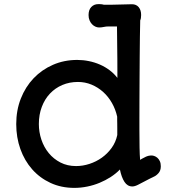

<svg xmlns="http://www.w3.org/2000/svg" viewBox="-20 -890 811 924"><path d="M58.1 -293Q58.1 -359.4 80.3 -415.8Q102.5 -472.2 141.8 -513.4Q181.2 -554.7 234.9 -578.1Q288.6 -601.6 351.6 -601.6Q379.9 -601.6 407.7 -595.9Q435.5 -590.3 460.7 -579.3Q485.8 -568.4 507.3 -552.2Q528.8 -536.1 544.9 -515.1Q544.9 -527.8 544.9 -551.3Q544.9 -574.7 544.7 -606.9Q544.4 -639.2 543.9 -678.7Q543.5 -718.3 543 -762.7H501.5Q490.2 -762.7 479.5 -760.3Q468.8 -757.8 456.5 -757.8Q447.8 -757.8 438.7 -762Q429.7 -766.1 422.6 -773.7Q415.5 -781.2 410.9 -792.2Q406.2 -803.2 406.2 -817.4Q406.2 -842.8 419.4 -856.4Q432.6 -870.1 452.6 -870.1Q457.5 -870.1 464.4 -869.9Q471.2 -869.6 480 -867.2Q512.2 -866.7 544.9 -867.9Q577.6 -869.1 615.2 -869.6Q635.7 -869.6 647.5 -855.5Q659.2 -841.3 659.2 -817.9Q659.2 -801.3 654.8 -792Q653.8 -760.3 653.3 -713.6Q652.8 -667 652.3 -614.3Q651.9 -561.5 651.6 -506.8Q651.4 -452.1 651.1 -404.5Q650.9 -356.9 650.9 -320.3Q650.9 -283.7 650.9 -267.1Q650.9 -219.2 651.6 -180.9Q652.3 -142.6 654.3 -120.6L663.1 -126Q673.3 -131.8 682.9 -136.2Q692.4 -140.6 703.6 -141.6Q711.9 -142.6 720.7 -139.9Q729.5 -137.2 736.8 -131.1Q744.1 -125 749 -114.7Q753.9 -104.5 753.9 -89.8Q753.9 -69.3 742.9 -56.9Q731.9 -44.4 720.2 -39.6Q708.5 -34.2 697.8 -28.6Q687 -22.9 675.8 -17.1Q659.2 -8.3 643.8 -0.5Q628.4 7.3 616.7 7.3Q593.3 7.3 578.9 -14.9Q564.5 -37.1 557.1 -74.2Q537.6 -54.2 512.7 -38.1Q487.8 -22 459.5 -10.3Q431.2 1.5 400.1 7.8Q369.1 14.2 337.9 14.2Q274.4 14.2 222.9 -9.8Q171.4 -33.7 134.8 -75.2Q98.1 -116.7 78.1 -172.6Q58.1 -228.5 58.1 -293ZM167 -293Q167 -254.4 179.2 -218Q191.4 -181.6 214.6 -153.3Q237.8 -125 271 -107.9Q304.2 -90.8 346.2 -90.8Q378.4 -90.8 410.6 -101.3Q442.9 -111.8 470 -131.1Q497.1 -150.4 517.1 -178Q537.1 -205.6 544.4 -240.2Q544.4 -260.3 544.4 -272.9Q544.4 -285.6 544.2 -294.7Q543.9 -303.7 543.9 -311.3Q543.9 -318.8 543.9 -328.6Q536.1 -363.8 518.8 -394.3Q501.5 -424.8 476.6 -447.3Q451.7 -469.7 420.7 -482.7Q389.6 -495.6 355 -495.6Q314.5 -495.6 280 -481Q245.6 -466.3 220.5 -439.7Q195.3 -413.1 181.2 -375.7Q167 -338.4 167 -293Z"/></svg>

Font: Autour One
Style: Regular
Weight: 400
Version: Version 1.007; ttfautohint (v0.92) -l 24 -r 24 -G 200 -x 7 -